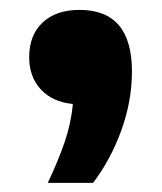

<svg xmlns="http://www.w3.org/2000/svg" viewBox="-20 -208 335 398"><path d="M79 171Q100.5 126 114 86.5Q127.5 47 131 7.5Q89 3.5 64.8 -22.5Q40.5 -48.5 40.5 -89.5Q40.5 -135 68.2 -161.2Q96 -187.5 145 -187.5Q253.5 -187.5 253.5 -60Q253.5 1.5 231.5 62.2Q209.5 123 173 171Z"/></svg>

Font: Encode Sans SemiExpanded SemiExpanded
Style: Bold
Weight: 700
Width: 6
Designer: Multiple Designers
Foundry: Impallari Type
Version: Version 3.000; ttfautohint (v1.8.3) -l 8 -r 50 -G 200 -x 14 